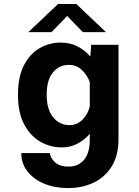

<svg xmlns="http://www.w3.org/2000/svg" viewBox="-20 -723 690 956"><path d="M286.5 11Q231 11 181.2 -17.2Q131.5 -45.5 100.5 -103.5Q69.5 -161.5 69.5 -251Q69.5 -340.5 99.2 -398Q129 -455.5 177.5 -483.2Q226 -511 281.5 -511Q330 -511 367.2 -491.2Q404.5 -471.5 430 -441.5L434 -500H570V-30.5Q570 50.5 536.5 105Q503 159.5 446 186.5Q389 213.5 319 213.5Q253.5 213.5 200.8 191.8Q148 170 117 130.8Q86 91.5 86 39H229Q229 60 252 83.2Q275 106.5 322.5 106.5Q370 106.5 398.5 72.5Q427 38.5 427 -26.5V-56.5Q402 -27.5 366.8 -8.2Q331.5 11 286.5 11ZM212.5 -251Q212.5 -177.5 244.8 -138.8Q277 -100 326 -100Q364.5 -100 391.5 -127.8Q418.5 -155.5 427 -194V-314.5Q414.5 -348.5 388 -374.2Q361.5 -400 322.5 -400Q274.5 -400 243.5 -362.2Q212.5 -324.5 212.5 -251ZM121 -563 269 -703H360L507.5 -563H392.5L314.5 -643.5L236.5 -563Z"/></svg>

Font: Trispace SemiBold
Style: Regular
Weight: 600
Designer: Tyler Finck
Foundry: Etcetera Type Company
Version: Version 1.210; ttfautohint (v1.8.3)